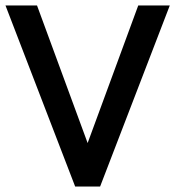

<svg xmlns="http://www.w3.org/2000/svg" viewBox="-22 -680 649 700"><path d="M343 0H252L-2 -660H113L297.5 -158.5L482 -660H597Z"/></svg>

Font: Lucymar Sans Medium
Style: Regular
Weight: 500
Foundry: The League of Moveable Type (original font) / Main changes by Cristiano Sobral with portions from Mirco Monsees
Version: Version 2.001;August 30, 2020;FontCreator 13.0.0.2681 64-bit